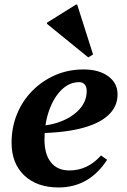

<svg xmlns="http://www.w3.org/2000/svg" viewBox="-20 -812 560 846"><path d="M238 14Q143 14 87 -39Q31 -92 31 -183Q31 -251 55 -309.5Q79 -368 122.5 -412Q166 -456 223.5 -481Q281 -506 348 -506Q416 -506 457 -476Q498 -446 498 -396Q498 -341 455 -302.5Q412 -264 329.5 -244.5Q247 -225 127 -225V-256Q193 -256 246 -276Q299 -296 330.5 -331Q362 -366 362 -411Q362 -430 353 -440Q344 -450 329 -450Q286 -450 251.5 -416.5Q217 -383 196.5 -325.5Q176 -268 176 -197Q176 -132 204.5 -96.5Q233 -61 286 -61Q327 -61 362 -78Q397 -95 425 -127L452 -108Q373 14 238 14ZM369 -559 187 -707V-712L315 -792H320L390 -572Z"/></svg>

Font: Platypi Light SemiBold
Style: Italic
Weight: 600
Italic angle: -13°
Version: Version 1.200